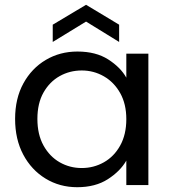

<svg xmlns="http://www.w3.org/2000/svg" viewBox="-20 -772 716 801"><path d="M43 -276Q43 -361 77.5 -424Q112 -487 171 -522Q230 -557 303 -557Q380 -557 431.5 -524Q483 -491 507 -448V-548H599V0H507V-102Q482 -58 430 -24.5Q378 9 302 9Q229 9 170 -27Q111 -63 77 -127Q43 -191 43 -276ZM507 -275Q507 -338 481.5 -383.5Q456 -429 413.5 -453.5Q371 -478 321 -478Q271 -478 229 -454.5Q187 -431 161.5 -386Q136 -341 136 -276Q136 -211 161.5 -165Q187 -119 229 -95Q271 -71 321 -71Q371 -71 413.5 -95Q456 -119 481.5 -165Q507 -211 507 -275ZM477 -597 339 -682 200 -597V-669L339 -752L477 -669Z"/></svg>

Font: Poppins
Style: Regular
Weight: 400
Designer: Ninad Kale (Devanagari), Jonny Pinhorn (Latin)
Version: Version 5.002